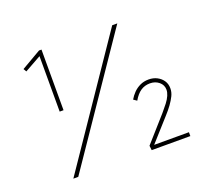

<svg xmlns="http://www.w3.org/2000/svg" viewBox="-119 -867 1147 1027"><g transform="rotate(-20 454.5 -353.5)"><path d="M187 -362V-681H193L93 -625L83 -642L195 -707H209V-362H198Q196 -362 193 -362Q190 -362 187 -362ZM133 0 609 -700H638L161 0ZM579 0 576 -26 701 -167Q720 -189 734.5 -208Q749 -227 756.5 -244.5Q764 -262 764 -277Q764 -304 743 -321.5Q722 -339 692 -339Q662 -339 639 -323.5Q616 -308 597 -275L578 -288Q589 -307 605 -323.5Q621 -340 643 -350.5Q665 -361 692 -361Q719 -361 740 -350Q761 -339 773.5 -320.5Q786 -302 786 -277Q786 -255 776 -234.5Q766 -214 750.5 -192.5Q735 -171 714 -148L593 -13L594 -22H799V0Z"/></g></svg>

Font: Lexend Exa Thin
Style: Regular
Weight: 250
Designer: Bonnie Shaver-Troup, Thomas Jockin
Foundry: Lexend
Version: Version 1.007